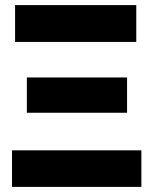

<svg xmlns="http://www.w3.org/2000/svg" viewBox="-20 -731 600 751"><path d="M27 0H533V-143H27ZM39 -567H513V-711H39ZM85 -290H477V-428H85Z"/></svg>

Font: Asimov Pro
Style: Ult
Weight: 900
Designer: Google
Version: Version 2.000980; 2014